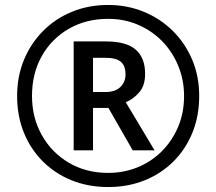

<svg xmlns="http://www.w3.org/2000/svg" viewBox="-20 -744 872 774"><path d="M416 10Q336 10 269 -17Q202 -44 152.5 -93.5Q103 -143 76 -210Q49 -277 49 -357Q49 -436 76.5 -502.5Q104 -569 153.5 -619Q203 -669 270 -696.5Q337 -724 416 -724Q492 -724 558.5 -697Q625 -670 675.5 -620.5Q726 -571 754.5 -504Q783 -437 783 -357Q783 -277 756 -210Q729 -143 679.5 -93.5Q630 -44 563 -17Q496 10 416 10ZM416 -47Q479 -47 534.5 -69.5Q590 -92 632 -134Q674 -176 698 -232.5Q722 -289 722 -357Q722 -421 699 -477.5Q676 -534 635 -576.5Q594 -619 538 -643.5Q482 -668 416 -668Q327 -668 257.5 -628Q188 -588 148.5 -518Q109 -448 109 -357Q109 -270 148.5 -199.5Q188 -129 257.5 -88Q327 -47 416 -47ZM277 -138V-577H407Q489 -577 527 -544Q565 -511 565 -446Q565 -399 541 -371.5Q517 -344 487 -332L603 -138H515L417 -309H355V-138ZM405 -373Q444 -373 465 -393Q486 -413 486 -444Q486 -479 467 -495Q448 -511 404 -511H355V-373Z"/></svg>

Font: Noto Sans Thaana Medium
Style: Regular
Weight: 500
Designer: David Williams
Foundry: Google Inc.
Version: Version 3.001; ttfautohint (v1.8.4.7-5d5b)